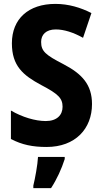

<svg xmlns="http://www.w3.org/2000/svg" viewBox="-20 -744 524 985"><path d="M452 -210C452 -310 401 -365 305 -415C214 -462 191 -481 191 -529C191 -566 216 -593 266 -593C308 -593 356 -578 406 -550L449 -677C394 -705 332 -724 264 -724C126 -724 41 -647 41 -522C41 -406 98 -358 191 -308C279 -262 301 -240 301 -196C301 -154 272 -123 215 -123C161 -123 94 -143 36 -177V-31C93 -1 148 10 219 10C367 10 452 -84 452 -210ZM312 72V61H175C173 101 160 172 151 208V221H242C272 175 296 122 312 72Z"/></svg>

Font: Noto Sans Bengali Condensed
Style: Bold
Weight: 700
Width: 3
Designer: Joana Ranito - Universal Thirst; Jelle Bosma - Monotype Design Team
Foundry: Universal Thirst ehf.
Version: Version 3.000